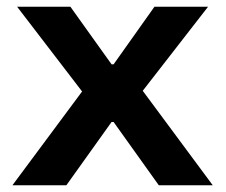

<svg xmlns="http://www.w3.org/2000/svg" viewBox="-20 -553 673 573"><path d="M17 0 225 -280 31 -533H190L313 -361H319L441 -533H601L406 -282L615 0H454L319 -189H313L178 0Z"/></svg>

Font: Hubot Sans Condensed ExtraLight SemiBold
Style: Regular
Weight: 600
Version: Version 2.000